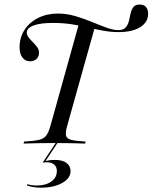

<svg xmlns="http://www.w3.org/2000/svg" viewBox="-20 -643 684 860"><path d="M85.5 0 87.9 -8.9Q132.3 -11.3 154.4 -16.5Q176.6 -21.8 187.1 -35.9Q197.6 -50 205.6 -78.2L336.3 -546.8L406.5 -527.4L280.6 -78.2Q272.6 -50 275.8 -35.9Q279 -21.8 299.6 -16.5Q320.2 -11.3 363.7 -8.9L361.3 0Q335.5 -0.8 297.6 -1.6Q259.7 -2.4 221.8 -2.4Q187.9 -2.4 150.4 -1.6Q112.9 -0.8 85.5 0ZM114.5 -368.5Q93.5 -368.5 80.6 -385.1Q67.7 -401.6 67.7 -431.5Q67.7 -475 89.9 -509.3Q112.1 -543.5 151.2 -562.9Q190.3 -582.3 239.5 -582.3Q278.2 -582.3 316.9 -571Q355.6 -559.7 390.7 -545.2Q425.8 -530.6 456.5 -519.4Q487.1 -508.1 509.7 -508.1Q532.3 -508.1 542.7 -519.8Q553.2 -531.5 557.3 -548.4Q561.3 -565.3 564.9 -582.3Q568.5 -599.2 577 -610.9Q585.5 -622.6 605.6 -622.6Q624.2 -622.6 633.9 -611.7Q643.5 -600.8 643.5 -581.5Q643.5 -543.5 608.1 -521.4Q572.6 -499.2 511.3 -499.2Q478.2 -499.2 444.4 -505.2Q410.5 -511.3 375.4 -519.8Q340.3 -528.2 301.2 -534.3Q262.1 -540.3 216.9 -540.3Q161.3 -540.3 130.6 -529Q100 -517.7 100 -496.8Q100 -485.5 108.5 -475Q116.9 -464.5 127.8 -453.6Q138.7 -442.7 146.8 -431.5Q154.8 -420.2 154.8 -406.5Q154.8 -389.5 143.5 -379Q132.3 -368.5 114.5 -368.5ZM162.9 197.6Q145.2 197.6 128.6 194.8Q112.1 191.9 100.8 187.9L101.6 182.3Q108.9 183.9 119.8 185.9Q130.6 187.9 145.2 187.9Q184.7 187.9 209.7 170.2Q234.7 152.4 234.7 122.6Q234.7 104.8 223 94.4Q211.3 83.9 190.3 83.9Q185.5 83.9 180.2 84.3Q175 84.7 171 85.5L239.5 -17.7H247.6L183.9 78.2Q189.5 76.6 200 75Q210.5 73.4 227.4 73.4Q259.7 73.4 277.8 86.7Q296 100 296 123.4Q296 155.6 258.5 176.6Q221 197.6 162.9 197.6Z"/></svg>

Font: Playfair 144pt Light
Style: Italic
Weight: 300
Italic angle: -15.6°
Designer: Claus Eggers Sørensen
Foundry: Claus Eggers Sørensen
Version: Version 2.001;gftools[0.9.30]